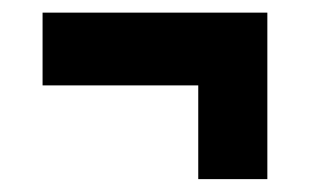

<svg xmlns="http://www.w3.org/2000/svg" viewBox="-20 -498 502 304"><path d="M293.9 -214.4V-362.8H47.4V-478H403.3V-214.4Z"/></svg>

Font: Antonio
Style: Bold
Weight: 700
Designer: Vernon Adams
Foundry: Vernon Adams
Version: Version 1.002